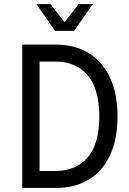

<svg xmlns="http://www.w3.org/2000/svg" viewBox="-20 -931 640 951"><path d="M90 0V-710H258Q350 -710 418.5 -668.5Q487 -627 524.5 -547.5Q562 -468 562 -354Q562 -240 524.5 -161Q487 -82 418.5 -41Q350 0 258 0ZM176 -84H253Q357 -84 414.5 -151.5Q472 -219 472 -354Q472 -489 414.5 -557.5Q357 -626 253 -626H176ZM160 -911H230L300 -821L370 -911H440L347 -778H253Z"/></svg>

Font: Geist Mono
Style: Regular
Weight: 400
Monospace: yes
Designer: Basement.studio, Andrés Briganti, Mateo Zaragoza
Foundry: Basement.studio, Vercel, Andrés Briganti, Guido Ferreyra, Mateo Zaragoza
Version: Version 1.500; ttfautohint (v1.8.4.7-5d5b)